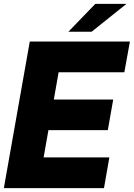

<svg xmlns="http://www.w3.org/2000/svg" viewBox="-21 -979 696 999"><path d="M520 0H-1L134 -763H655L626 -603H284L259 -461H568L540 -302H231L206 -160H548ZM456 -814H335L475 -959H637Z"/></svg>

Font: Open Sauce Sans Black Italic
Style: Regular
Weight: 900
Italic angle: -10°
Designer: Alfredo Marco Pradil
Foundry: Creative Sauce Fz LLC
Version: Version 1.477